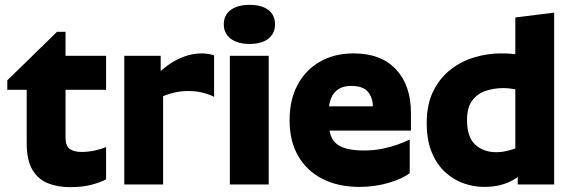

<svg xmlns="http://www.w3.org/2000/svg" viewBox="-20 -760 2353 791"><path d="M417 -21Q392 -8 355.5 1.5Q319 11 269 11Q218 11 177.5 -5Q137 -21 113.5 -60.5Q90 -100 90 -170V-390H10V-429L215 -629H250V-530H417V-390H250V-193Q250 -158 268 -146Q286 -134 315 -134Q345 -134 373 -140.5Q401 -147 417 -154Z M492 -530H642V-415L652 -397V0H492ZM812 -540Q836 -540 862 -532V-361Q843 -371 815.5 -378Q788 -385 756 -385Q729 -385 705 -380Q681 -375 661 -367.5Q641 -360 627 -352V-452Q645 -472 673.5 -492.5Q702 -513 737.5 -526.5Q773 -540 812 -540Z M927 -530H1087V0H927ZM1008 -579Q959 -579 930.5 -600.5Q902 -622 902 -660Q902 -698 930.5 -719Q959 -740 1008 -740Q1058 -740 1085.5 -719Q1113 -698 1113 -660Q1113 -622 1085.5 -600.5Q1058 -579 1008 -579Z M1335 -307V-251Q1335 -215 1348 -190Q1361 -165 1393 -152.5Q1425 -140 1480 -140Q1519 -140 1554 -147Q1589 -154 1618 -164.5Q1647 -175 1668 -185V-47Q1641 -25 1583.5 -7.5Q1526 10 1461 10Q1374 10 1309.5 -22.5Q1245 -55 1209 -116.5Q1173 -178 1173 -265Q1173 -348 1205.5 -409.5Q1238 -471 1297.5 -505.5Q1357 -540 1437 -540Q1550 -540 1611.5 -474Q1673 -408 1673 -295V-222H1329V-322H1516Q1516 -357 1496 -381.5Q1476 -406 1427 -406Q1394 -406 1374 -392.5Q1354 -379 1344.5 -356.5Q1335 -334 1335 -307Z M2052 -397Q2016 -397 1982 -386Q1948 -375 1926 -346.5Q1904 -318 1904 -265Q1904 -195 1938 -164Q1972 -133 2024 -133Q2046 -133 2067.5 -138Q2089 -143 2105.5 -149.5Q2122 -156 2128 -161L2138 -53Q2120 -34 2096.5 -20Q2073 -6 2043 2Q2013 10 1973 10Q1933 10 1892 -4Q1851 -18 1816 -49Q1781 -80 1759.5 -130.5Q1738 -181 1738 -253Q1738 -330 1765 -384.5Q1792 -439 1836.5 -473.5Q1881 -508 1935 -524Q1989 -540 2043 -540Q2089 -540 2121.5 -534Q2154 -528 2185 -519L2138 -381Q2125 -387 2101.5 -392Q2078 -397 2052 -397ZM2103 -116V-688L2263 -708V0H2113V-98Z"/></svg>

Font: Roundo Variable
Style: Regular
Weight: 200
Designer: Shiva Nallaperumal
Foundry: Indian Type Foundry
Version: Version 2.000